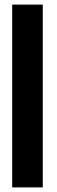

<svg xmlns="http://www.w3.org/2000/svg" viewBox="-20 -770 246 835"><path d="M166 45V-750H33V45Z"/></svg>

Font: Bluebird
Style: SfBdNrw
Weight: 700
Designer: Jasper
Foundry: Cannot Into Space Fonts
Version: Version 0.98